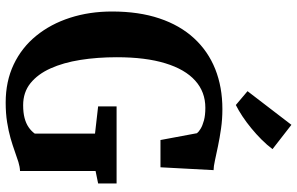

<svg xmlns="http://www.w3.org/2000/svg" viewBox="-205 -830 1046 676"><g transform="rotate(90 318.0 -492.0)"><path d="M341 11Q266.5 11 207 -17.2Q147.5 -45.5 106 -96.5Q64.5 -147.5 42.5 -215.8Q20.5 -284 20.5 -363.5Q20.5 -458 44.8 -530.2Q69 -602.5 114.5 -652Q160 -701.5 223.2 -726.8Q286.5 -752 364 -752Q400 -752 433 -747.2Q466 -742.5 494.5 -736.5Q523 -730.5 544.8 -725.8Q566.5 -721 579 -721L569 -534H473L449 -662.5Q444.5 -668.5 433.5 -675.2Q422.5 -682 404.2 -687Q386 -692 359.5 -692Q303.5 -692 263.8 -656.2Q224 -620.5 202.8 -551Q181.5 -481.5 181.5 -380.5Q181.5 -311.5 191 -251.8Q200.5 -192 220.8 -147Q241 -102 273 -76.2Q305 -50.5 350.5 -50.5Q376.5 -50.5 395.5 -55.5Q414.5 -60.5 428 -69.8Q441.5 -79 450.5 -91.5V-303.5L354.5 -314.5V-379.5H626V-314.5L582 -305.5V-39.5Q567.5 -39 550.5 -33.8Q533.5 -28.5 512.8 -21Q492 -13.5 466.8 -6.2Q441.5 1 410.2 6Q379 11 341 11ZM349.5 -799.5 301 -840.5 419.5 -995 505 -928.5Q490.5 -909 471.5 -890Q452.5 -871 431.5 -853.8Q410.5 -836.5 389.8 -822.8Q369 -809 350 -799.5Z"/></g></svg>

Font: Merriweather 24pt SemiCondensed
Style: Bold
Weight: 700
Width: 4
Designer: Eben Sorkin
Foundry: Eben Sorkin
Version: Version 2.100